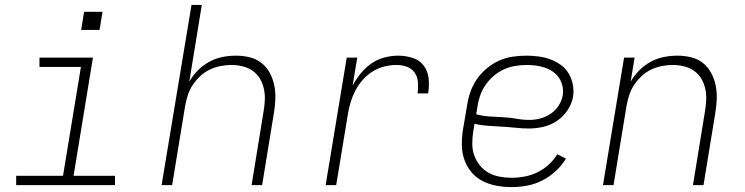

<svg xmlns="http://www.w3.org/2000/svg" viewBox="-20 -755 3040 783"><path d="M46 0V-38H237L310 -482H141V-520H359L280 -38H449V0ZM311 -633 323 -707H398L386 -633Z M639 0 761 -735H803L752 -422Q766 -447 787 -468Q808 -489 833.5 -503Q859 -517 887 -522.5Q915 -528 942 -528Q971 -528 998 -521.5Q1025 -515 1046 -498.5Q1067 -482 1080 -458Q1093 -434 1098.5 -407Q1104 -380 1103 -351.5Q1102 -323 1097 -294L1049 0H1006L1055 -301Q1059 -324 1060 -347.5Q1061 -371 1056 -393.5Q1051 -416 1039.5 -435Q1028 -454 1010 -466.5Q992 -479 969.5 -484.5Q947 -490 923 -490Q901 -490 878.5 -485.5Q856 -481 835 -471Q814 -461 796.5 -444.5Q779 -428 766 -408.5Q753 -389 746 -367Q739 -345 735 -323L682 0Z M1308 0 1394 -520H1437L1418 -406Q1432 -432 1451 -455.5Q1470 -479 1494.5 -496Q1519 -513 1547.5 -520.5Q1576 -528 1604 -528Q1634 -528 1662.5 -519Q1691 -510 1708 -487.5Q1725 -465 1728 -435Q1731 -405 1726 -374H1683Q1686 -397 1684.5 -419Q1683 -441 1671.5 -458Q1660 -475 1640 -482.5Q1620 -490 1597 -490Q1573 -490 1548 -484Q1523 -478 1500.5 -464Q1478 -450 1460 -430Q1442 -410 1430 -387Q1418 -364 1410.5 -340Q1403 -316 1399 -291L1351 0Z M2067 8Q2036 8 2005.5 2.5Q1975 -3 1948.5 -16.5Q1922 -30 1903 -52.5Q1884 -75 1874 -103Q1864 -131 1863.5 -162.5Q1863 -194 1868 -226L1885 -326Q1889 -353 1898.5 -380.5Q1908 -408 1925 -432.5Q1942 -457 1965.5 -476.5Q1989 -496 2016 -508Q2043 -520 2071.5 -524Q2100 -528 2127 -528Q2153 -528 2178 -524.5Q2203 -521 2225.5 -512.5Q2248 -504 2267.5 -490Q2287 -476 2299 -455.5Q2311 -435 2316 -410.5Q2321 -386 2317 -360Q2312 -332 2294.5 -305.5Q2277 -279 2251.5 -262Q2226 -245 2196.5 -238Q2167 -231 2138 -231Q2110 -231 2082 -234Q2054 -237 2026 -238.5Q1998 -240 1970 -242Q1942 -244 1915 -250L1910 -219Q1906 -194 1906 -169Q1906 -144 1914 -121.5Q1922 -99 1937 -80.5Q1952 -62 1972.5 -50.5Q1993 -39 2017.5 -34.5Q2042 -30 2067 -30Q2093 -30 2119.5 -35Q2146 -40 2171 -52Q2196 -64 2217 -83Q2238 -102 2253 -126L2288 -108Q2271 -80 2246 -57Q2221 -34 2191.5 -19Q2162 -4 2130 2Q2098 8 2067 8ZM2140 -266Q2162 -266 2184 -272Q2206 -278 2225.5 -291Q2245 -304 2258 -324Q2271 -344 2275 -366Q2278 -385 2274 -403.5Q2270 -422 2260 -437Q2250 -452 2235 -462.5Q2220 -473 2202.5 -479Q2185 -485 2166 -487.5Q2147 -490 2127 -490Q2104 -490 2080.5 -486Q2057 -482 2035 -472Q2013 -462 1993.5 -445.5Q1974 -429 1960 -408.5Q1946 -388 1938 -365Q1930 -342 1927 -319L1922 -289Q1948 -282 1975.5 -280Q2003 -278 2030.5 -277Q2058 -276 2085 -271Q2112 -266 2140 -266Z M2439 0 2525 -520H2568L2552 -422Q2566 -447 2587 -468Q2608 -489 2633.5 -503Q2659 -517 2687 -522.5Q2715 -528 2742 -528Q2771 -528 2798 -521.5Q2825 -515 2846 -498.5Q2867 -482 2880 -458Q2893 -434 2898.5 -407Q2904 -380 2903 -351.5Q2902 -323 2897 -294L2849 0H2806L2855 -301Q2859 -324 2860 -347.5Q2861 -371 2856 -393.5Q2851 -416 2839.5 -435Q2828 -454 2810 -466.5Q2792 -479 2769.5 -484.5Q2747 -490 2723 -490Q2701 -490 2678.5 -485.5Q2656 -481 2635 -471Q2614 -461 2596.5 -444.5Q2579 -428 2566 -408.5Q2553 -389 2546 -367Q2539 -345 2535 -323L2482 0Z"/></svg>

Font: Iosevka SS04 XLt Ex
Style: Italic
Weight: 200
Width: 7
Italic angle: -9°
Monospace: yes
Designer: Belleve Invis
Foundry: Belleve Invis
Version: Version 19.0.0; ttfautohint (v1.8.4)